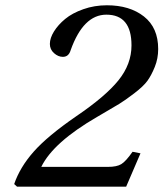

<svg xmlns="http://www.w3.org/2000/svg" viewBox="-20 -700 613 720"><path d="M33.2 -9.8Q54.7 -72.8 106.4 -131.3Q158.2 -189.9 266.1 -264.2Q375.5 -338.4 424.3 -398.9Q473.1 -459.5 473.1 -529.8Q473.1 -645 378.9 -645Q292.5 -645 245.1 -512.2Q237.8 -486.8 215.8 -486.8Q198.2 -486.8 182.6 -500.7Q167 -514.6 167 -535.2Q167 -557.1 182.4 -582Q197.8 -606.9 224.4 -628.9Q251 -650.9 292.5 -665.5Q334 -680.2 380.9 -680.2Q466.3 -680.2 519.8 -638.2Q573.2 -596.2 573.2 -516.1Q573.2 -480.5 560.5 -449.2Q547.9 -418 533 -397.2Q518.1 -376.5 483.2 -349.9Q448.2 -323.2 427.7 -310.8Q407.2 -298.3 359.4 -270.5Q350.1 -265.1 345.2 -262.2Q179.7 -166.5 134.8 -74.2H384.8Q418 -74.2 434.8 -84.5Q451.7 -94.7 477.1 -130.9L506.8 -125L453.1 0H43.9Z"/></svg>

Font: Linguistics Pro
Style: Italic
Weight: 400
Italic angle: -12°
Designer: Stefan Peev, Context Ltd
Foundry: Stefan Peev, Context Ltd
Version: Version 001.000